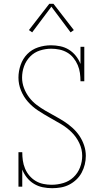

<svg xmlns="http://www.w3.org/2000/svg" viewBox="-20 -981 540 1009"><path d="M254 8Q229 8 204.5 3Q180 -2 158.5 -15Q137 -28 121.5 -47.5Q106 -67 97 -90V0H77V-181H97Q97 -159 100 -137.5Q103 -116 111.5 -95.5Q120 -75 134.5 -58Q149 -41 167.5 -30Q186 -19 207.5 -14.5Q229 -10 251 -10Q282 -10 312.5 -19Q343 -28 366 -49.5Q389 -71 400.5 -101Q412 -131 412 -162Q412 -197 396.5 -229.5Q381 -262 356 -286.5Q331 -311 300.5 -329Q270 -347 239.5 -364Q209 -381 179.5 -400.5Q150 -420 127 -446Q104 -472 90.5 -505Q77 -538 77 -573Q77 -607 88.5 -640Q100 -673 123.5 -697Q147 -721 180 -732Q213 -743 248 -743Q272 -743 296.5 -738Q321 -733 342 -720Q363 -707 378.5 -687.5Q394 -668 403 -645V-735H423V-554H403Q403 -576 400 -597.5Q397 -619 388.5 -639Q380 -659 366 -676.5Q352 -694 333 -705Q314 -716 292.5 -720.5Q271 -725 249 -725Q219 -725 189.5 -715.5Q160 -706 138.5 -684Q117 -662 106.5 -633Q96 -604 96 -573Q96 -545 106 -518.5Q116 -492 133 -469.5Q150 -447 172.5 -430Q195 -413 219 -399Q243 -385 268 -371.5Q293 -358 316.5 -343Q340 -328 361 -309Q382 -290 397.5 -267Q413 -244 422 -217Q431 -190 431 -162Q431 -139 425.5 -116.5Q420 -94 409 -73.5Q398 -53 381 -37Q364 -21 343.5 -10.5Q323 0 300 4Q277 8 254 8ZM351 -811 250 -946 245 -939 149 -811 132 -823 239 -961H261L368 -823Z"/></svg>

Font: Iosevka Slab Thin
Style: Regular
Weight: 100
Monospace: yes
Designer: Belleve Invis
Foundry: Belleve Invis
Version: Version 11.1.0; ttfautohint (v1.8.3)